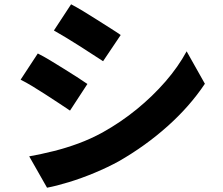

<svg xmlns="http://www.w3.org/2000/svg" viewBox="-20 -818 1040 894"><path d="M311 -798Q336 -785 367.5 -766Q399 -747 431 -726.5Q463 -706 492.5 -687.5Q522 -669 542 -655L460 -533Q438 -547 409 -566Q380 -585 348.5 -605Q317 -625 286.5 -643.5Q256 -662 231 -676ZM116 -90Q172 -100 230 -114.5Q288 -129 345 -150Q402 -171 457 -201Q543 -249 617 -309.5Q691 -370 750.5 -438.5Q810 -507 849 -579L934 -428Q864 -323 760.5 -230.5Q657 -138 533 -67Q482 -39 421 -13.5Q360 12 301 30Q242 48 199 56ZM156 -569Q182 -556 213.5 -537Q245 -518 277 -498Q309 -478 338 -459.5Q367 -441 387 -427L306 -303Q284 -318 255 -337Q226 -356 194.5 -376.5Q163 -397 132.5 -415.5Q102 -434 76 -447Z"/></svg>

Font: Noto Sans TC ExtraBold
Style: Regular
Weight: 800
Designer: Ryoko NISHIZUKA  (kana, bopomofo & ideographs); Paul D. Hunt (Latin, Greek & Cyrillic); Sandoll Communications , Soo-you
Foundry: Adobe
Version: Version 2.004-H2;hotconv 1.0.118;makeotfexe 2.5.65603